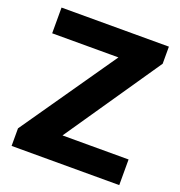

<svg xmlns="http://www.w3.org/2000/svg" viewBox="-129 -820 868 928"><g transform="rotate(20 305.0 -355.5)"><path d="M246.1 -131.8H585.9V0H32.2V-90.3L371.1 -578.6H30.3V-710.9H582.5V-623Z"/></g></svg>

Font: Roboto
Style: Regular
Weight: 900
Designer: Google
Version: Version 2.001171; 2014